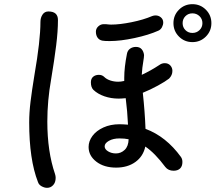

<svg xmlns="http://www.w3.org/2000/svg" viewBox="-20 -844 1040 921"><path d="M812 -733Q812 -771 838.5 -797.5Q865 -824 903 -824Q941 -824 967.5 -797.5Q994 -771 994 -733Q994 -695 967.5 -668.5Q941 -642 903 -642Q865 -642 838.5 -668.5Q812 -695 812 -733ZM951 -733Q951 -753 937 -766.5Q923 -780 903 -780Q883 -780 869.5 -766.5Q856 -753 856 -733Q856 -713 869.5 -699.5Q883 -686 903 -686Q923 -686 937 -699.5Q951 -713 951 -733ZM225 -462Q207 -361 207 -261Q207 -117 244 -9Q247 0 247 9Q247 31 235 44Q223 57 206 57Q193 57 179.5 49.5Q166 42 162 29Q120 -79 120 -257Q120 -303 126.5 -356.5Q133 -410 145 -483Q174 -650 174 -739Q174 -759 184 -774Q194 -789 212 -789Q258 -789 258 -748Q258 -695 249.5 -626.5Q241 -558 225 -462ZM440 -692Q440 -707 451.5 -717.5Q463 -728 477 -728H488Q504 -726 513 -726Q554 -726 611 -737.5Q668 -749 710 -767Q718 -770 726 -770Q741 -770 752 -760.5Q763 -751 763 -736Q763 -725 757 -713.5Q751 -702 740 -697Q693 -676 625.5 -661.5Q558 -647 506 -647Q482 -647 471 -649Q456 -652 448 -663.5Q440 -675 440 -692ZM855 -67Q855 -46 843.5 -35.5Q832 -25 813 -25Q787 -25 773 -43Q723 -110 677 -141Q667 -94 629.5 -67Q592 -40 537 -40Q479 -40 442 -68.5Q405 -97 405 -139Q405 -167 423.5 -192Q442 -217 476 -232.5Q510 -248 553 -248Q568 -248 594 -246Q591 -311 583 -373Q561 -371 549 -371Q513 -371 481 -382Q449 -393 428 -413Q416 -425 416 -449Q416 -467 427 -476Q438 -485 454 -485Q470 -485 480 -475Q491 -464 509 -458Q527 -452 547 -452Q560 -452 572 -455Q575 -455 576 -456V-471Q576 -521 589 -586Q592 -602 604 -610.5Q616 -619 632 -619Q650 -619 659.5 -608Q669 -597 671 -580Q671 -572 670 -567Q661 -513 660 -485Q703 -505 744 -532Q756 -541 770 -541Q787 -541 797 -530Q807 -519 807 -504Q807 -483 791 -467Q773 -453 737.5 -433.5Q702 -414 665 -399Q675 -307 678 -226Q777 -189 848 -91Q855 -81 855 -67ZM597 -176Q578 -180 553 -180Q523 -180 502.5 -168.5Q482 -157 482 -142Q482 -128 498.5 -118Q515 -108 536 -108Q560 -108 578 -125Q596 -142 597 -176Z"/></svg>

Font: Tsukimi Rounded Medium
Style: Regular
Weight: 500
Designer: Takashi Funayama
Foundry: Takashi Funayama
Version: Version 1.032; ttfautohint (v1.8.3)